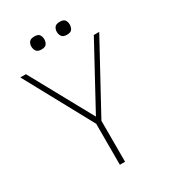

<svg xmlns="http://www.w3.org/2000/svg" viewBox="-177 -777 762 862"><g transform="rotate(-30 204.0 -345.5)"><path d="M189 -207 -5 -563H24L201 -241L376 -563H404L210 -207ZM186 0V-220H213V0ZM141 -624Q121 -624 114 -634.5Q107 -645 107 -658Q107 -671 114 -681Q121 -691 141 -691Q161 -691 167.5 -681Q174 -671 174 -658Q174 -645 167.5 -634.5Q161 -624 141 -624ZM273 -624Q253 -624 246 -634.5Q239 -645 239 -658Q239 -671 246 -681Q253 -691 273 -691Q293 -691 299.5 -681Q306 -671 306 -658Q306 -645 299.5 -634.5Q293 -624 273 -624Z"/></g></svg>

Font: Darker Grotesque Light
Style: Regular
Weight: 300
Designer: Gabriel Lam
Foundry: TypeRant
Version: Version 1.000;gftools[0.9.28]